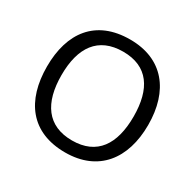

<svg xmlns="http://www.w3.org/2000/svg" viewBox="-159 -898 1099 1082"><g transform="rotate(30 390.5 -357.5)"><path d="M391 10C606 10 720 -137 720 -358C720 -580 606 -725 392 -725C168 -725 61 -578 61 -359C61 -138 168 10 391 10ZM391 -68C230 -68 156 -178 156 -358C156 -538 230 -646 392 -646C553 -646 625 -538 625 -358C625 -178 553 -68 391 -68Z"/></g></svg>

Font: Noto Sans Elbasan
Style: Regular
Weight: 400
Designer: Monotype Design Team
Foundry: Monotype Imaging Inc.
Version: Version 2.004